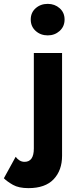

<svg xmlns="http://www.w3.org/2000/svg" viewBox="-114 -734 406 993"><path d="M45 -633Q45 -669 70.5 -691.5Q96 -714 133 -714Q169 -714 194.5 -691.5Q220 -669 220 -633Q220 -597 194.5 -574Q169 -551 133 -551Q96 -551 70.5 -574Q45 -597 45 -633ZM-33 77Q-24 89 -12.5 96Q-1 103 13 103Q61 103 61 34V-460H207V72Q207 147 163.5 193Q120 239 33 239Q-17 239 -47 222Q-77 205 -94 188Z"/></svg>

Font: Jost*
Style: Bold
Weight: 700
Version: Version 3.7